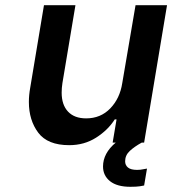

<svg xmlns="http://www.w3.org/2000/svg" viewBox="-20 -548 662 738"><path d="M507 105Q520 105 531 102.5Q542 100 545 100L534 165Q530 166 517.5 168Q505 170 481 170Q430 170 403 148.5Q376 127 376 92Q376 41 425 0H413L428 -89H421Q395 -48 349.5 -19Q304 10 246 10Q163 10 127 -38Q91 -86 91 -156Q91 -182 96 -210L149 -528H270L220 -229Q217 -210 217 -192Q217 -145 241.5 -119Q266 -93 311 -93Q367 -93 404 -131.5Q441 -170 450 -229L501 -528H622L534 0H525Q496 16 478.5 32.5Q461 49 461 72Q461 87 472 96Q483 105 507 105Z"/></svg>

Font: Be Vietnam SemiBold
Style: Italic
Weight: 600
Italic angle: -9.556°
Designer: Gabriel Lam
Foundry: TypeRant
Version: Version 3.000